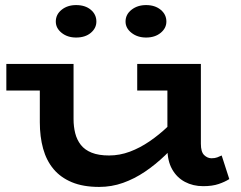

<svg xmlns="http://www.w3.org/2000/svg" viewBox="-20 -723 952 757"><path d="M371 14Q308 14 263.5 -4.5Q219 -23 191 -56.5Q163 -90 150 -137Q137 -184 137 -241V-471H270V-253Q270 -224 276.5 -198Q283 -172 298.5 -152Q314 -132 341.5 -121Q369 -110 410 -110Q452 -110 492 -125Q532 -140 570 -166Q608 -192 642.5 -225Q677 -258 707 -293V-190Q670 -148 631.5 -111Q593 -74 551.5 -46Q510 -18 465 -2Q420 14 371 14ZM5 -366V-471H246V-366ZM781 11Q741 11 709 -6Q677 -23 658.5 -56Q640 -89 640 -138V-471H772V-156Q772 -124 785 -111.5Q798 -99 814 -99Q827 -99 836.5 -102.5Q846 -106 854 -110L884 -17Q867 -6 842 2.5Q817 11 781 11ZM521 -366V-471H755V-366ZM556 -575Q522 -575 498.5 -593.5Q475 -612 475 -638Q475 -666 498.5 -684.5Q522 -703 556 -703Q591 -703 613.5 -684.5Q636 -666 636 -638Q636 -612 613.5 -593.5Q591 -575 556 -575ZM280 -575Q246 -575 223 -593.5Q200 -612 200 -638Q200 -666 223 -684.5Q246 -703 280 -703Q316 -703 338 -684.5Q360 -666 360 -638Q360 -612 338 -593.5Q316 -575 280 -575Z"/></svg>

Font: BioRhyme SemiExpanded
Style: Bold
Weight: 700
Width: 6
Designer: Aoife Mooney
Foundry: Aoife Mooney Type
Version: Version 1.600;gftools[0.9.33]